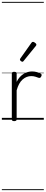

<svg xmlns="http://www.w3.org/2000/svg" viewBox="-20 -1287 491 2064"><path d="M132 15Q119 15 113 10.5Q107 6 107 -4V-496Q107 -506 113 -510.5Q119 -515 132 -515Q146 -515 152.5 -510.5Q159 -506 159 -496V-407Q174 -438 193.5 -459Q213 -480 235 -493.5Q257 -507 280 -513Q303 -519 324 -519Q352 -519 378 -511.5Q404 -504 418 -495Q426 -490 427.5 -483Q429 -476 422 -463Q417 -453 410 -450.5Q403 -448 394 -451Q381 -456 360.5 -462.5Q340 -469 316 -469Q291 -469 267.5 -460Q244 -451 223 -432.5Q202 -414 186 -385Q170 -356 159 -316V-4Q159 6 152.5 10.5Q146 15 132 15ZM221 -623Q214 -623 204 -631Q194 -639 194 -647Q194 -649 195.5 -651.5Q197 -654 199 -659L318 -827Q322 -833 325.5 -835Q329 -837 335 -837Q341 -837 349.5 -832Q358 -827 364.5 -820.5Q371 -814 371 -807Q371 -803 369.5 -800Q368 -797 365 -793L234 -632Q228 -623 221 -623ZM0 747H451V757H0ZM0 -20H451V0H0ZM0 -505H451V-500H0ZM0 -1267H451V-1257H0Z"/></svg>

Font: Playwrite VN Guides
Style: Regular
Weight: 400
Designer: Veronika Burian, José Scaglione
Foundry: TypeTogether
Version: Version 1.003